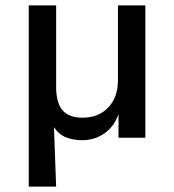

<svg xmlns="http://www.w3.org/2000/svg" viewBox="-20 -508 640 708"><path d="M86 180V-488H187V-188Q187 -129 210.5 -101.5Q234 -74 285 -74Q343 -74 379 -111.5Q415 -149 415 -213V-488H516V0H417V-87Q400 -40 364 -15.5Q328 9 284 9Q250 9 223.5 -1.5Q197 -12 179 -39L187 180Z"/></svg>

Font: Nunito Sans SemiBold
Style: Regular
Weight: 600
Designer: Vernon Adams
Foundry: Vernon Adams
Version: Version 3.101; ttfautohint (v1.8.4.7-5d5b);gftools[0.9.27]